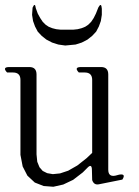

<svg xmlns="http://www.w3.org/2000/svg" viewBox="-27 -751 547 758"><path d="M400.4 -81.1Q400.4 -51.8 428.7 -57.6L443.4 -61.5Q471.7 -66.4 456.1 -42L363.3 -23.4Q343.8 -19.5 336.9 -40L335.9 -79.1Q335.9 -108.4 316.4 -86.9L299.8 -70.3L261.7 -41L222.7 -22.5L183.6 -13.7L145.5 -16.6L110.4 -30.3L81.1 -57.6L62.5 -93.8L53.7 -139.6V-435.5Q53.7 -464.8 24.4 -464.8H1Q-19.5 -486.3 9.8 -486.3H88.9Q117.2 -486.3 117.2 -457V-141.6L120.1 -112.3L128.9 -90.8L141.6 -76.2L159.2 -67.4L181.6 -63.5L210 -66.4L242.2 -77.1L278.3 -97.7L315.4 -127L336.9 -147.5V-435.5Q336.9 -464.8 307.6 -464.8H284.2Q263.7 -486.3 293 -486.3H372.1Q400.4 -486.3 400.4 -457ZM241.2 -633.8H261.7L279.3 -635.7L294.9 -639.6L309.6 -645.5L321.3 -653.3L333 -665L342.8 -679.7L351.6 -697.3L361.3 -721.7Q373 -743.2 375 -716.8V-692.4L371.1 -668L363.3 -646.5L352.5 -626L336.9 -609.4L318.4 -594.7L295.9 -583L271.5 -575.2L230.5 -571.3L203.1 -575.2L178.7 -583L156.2 -594.7L137.7 -609.4L122.1 -626L111.3 -646.5L103.5 -668L99.6 -692.4L101.6 -720.7Q111.3 -743.2 114.3 -718.8L122.1 -697.3L131.8 -679.7L141.6 -665L153.3 -653.3L165 -645.5L179.7 -639.6L195.3 -635.7L212.9 -633.8Z"/></svg>

Font: B2 Hana
Style: Regular
Weight: 500
Version: 2020-08-05; (max)